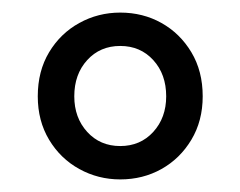

<svg xmlns="http://www.w3.org/2000/svg" viewBox="-20 -705 381 305"><path d="M171 -420Q136 -420 106 -436.5Q76 -453 58 -483Q40 -513 40 -552Q40 -592 58 -622Q76 -652 106 -668.5Q136 -685 171 -685Q207 -685 236.5 -668.5Q266 -652 284 -622Q302 -592 302 -552Q302 -513 284 -483Q266 -453 236.5 -436.5Q207 -420 171 -420ZM171 -473Q203 -473 223.5 -495.5Q244 -518 244 -552Q244 -587 223.5 -609.5Q203 -632 171 -632Q139 -632 118.5 -609.5Q98 -587 98 -552Q98 -518 118.5 -495.5Q139 -473 171 -473Z"/></svg>

Font: Assistant SemiBold
Style: Regular
Weight: 600
Designer: Hebrew By Ben Nathan, Latin by Paul Hunt
Version: Version 3.000